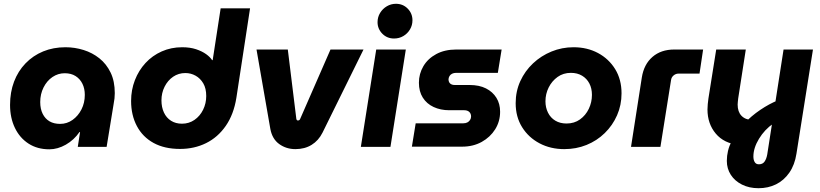

<svg xmlns="http://www.w3.org/2000/svg" viewBox="-20 -774 4323 1012"><path d="M240 13Q177 13 130.5 -17Q84 -47 58.5 -100Q33 -153 33 -221Q33 -288 54 -343.5Q75 -399 114.5 -440Q154 -481 207.5 -503Q261 -525 325 -525Q374 -525 420.5 -510.5Q467 -496 504 -466.5Q541 -437 563 -391.5Q585 -346 585 -283Q585 -269 583.5 -255Q582 -241 578 -220L542 0H390L402 -78H399Q370 -36 327 -11.5Q284 13 240 13ZM297 -121Q333 -121 362.5 -142Q392 -163 409.5 -197.5Q427 -232 427 -274Q427 -307 414.5 -332.5Q402 -358 378.5 -373Q355 -388 321 -388Q286 -388 256.5 -368Q227 -348 209.5 -313Q192 -278 192 -236Q192 -200 205 -174Q218 -148 241 -134.5Q264 -121 297 -121Z M929 11Q847 11 789.5 -20.5Q732 -52 701.5 -109.5Q671 -167 671 -242Q671 -300 691 -351.5Q711 -403 747 -442Q783 -481 832.5 -503Q882 -525 940 -525Q982 -525 1013.5 -514.5Q1045 -504 1066.5 -488.5Q1088 -473 1098 -457H1101L1143 -730H1298L1226 -259Q1212 -171 1170 -110.5Q1128 -50 1066 -19.5Q1004 11 929 11ZM939 -122Q976 -122 1005 -142Q1034 -162 1050.5 -195.5Q1067 -229 1067 -268Q1067 -308 1051.5 -334.5Q1036 -361 1011 -375Q986 -389 957 -389Q921 -389 892.5 -369.5Q864 -350 847.5 -317Q831 -284 831 -245Q831 -209 844 -181Q857 -153 881.5 -137.5Q906 -122 939 -122Z M1537 12Q1489 12 1452 -14.5Q1415 -41 1405 -94L1332 -513H1497L1542 -147Q1543 -143 1545 -141Q1547 -139 1550 -139Q1559 -139 1562 -147L1722 -513H1896L1680 -75Q1659 -33 1622.5 -10.5Q1586 12 1537 12Z M1882 0 1963 -513H2119L2038 0ZM2057 -571Q2020 -571 1995 -596.5Q1970 -622 1970 -657Q1970 -684 1983.5 -706Q1997 -728 2019 -741Q2041 -754 2067 -754Q2104 -754 2129 -728.5Q2154 -703 2154 -667Q2154 -641 2141 -619Q2128 -597 2106 -584Q2084 -571 2057 -571Z M2151 -1 2171 -124H2421Q2434 -124 2443 -128.5Q2452 -133 2457.5 -141.5Q2463 -150 2463 -160Q2463 -175 2453.5 -184Q2444 -193 2427 -193H2348Q2302 -193 2265.5 -210Q2229 -227 2208.5 -259.5Q2188 -292 2188 -338Q2188 -385 2211.5 -425Q2235 -465 2279.5 -489Q2324 -513 2385 -513H2624L2604 -390H2384Q2372 -390 2363 -385.5Q2354 -381 2349.5 -373.5Q2345 -366 2344 -357Q2344 -342 2352.5 -334Q2361 -326 2377 -326H2455Q2506 -326 2541.5 -308Q2577 -290 2596.5 -258.5Q2616 -227 2616 -185Q2616 -134 2590 -92.5Q2564 -51 2519 -26Q2474 -1 2416 -1Z M2954 12Q2882 12 2824 -18.5Q2766 -49 2732 -103.5Q2698 -158 2698 -230Q2698 -293 2722.5 -346.5Q2747 -400 2789.5 -440Q2832 -480 2887 -502.5Q2942 -525 3003 -525Q3075 -525 3132 -494.5Q3189 -464 3222.5 -409.5Q3256 -355 3256 -282Q3256 -220 3232.5 -166.5Q3209 -113 3167.5 -72.5Q3126 -32 3071.5 -10Q3017 12 2954 12ZM2966 -123Q3007 -123 3037 -144.5Q3067 -166 3083.5 -200.5Q3100 -235 3100 -274Q3100 -308 3086.5 -334Q3073 -360 3048 -375Q3023 -390 2989 -390Q2949 -390 2919 -368.5Q2889 -347 2872 -313Q2855 -279 2855 -240Q2855 -207 2868.5 -180Q2882 -153 2907 -138Q2932 -123 2966 -123Z M3306 0 3363 -366Q3374 -435 3419 -474Q3464 -513 3534 -513H3686L3667 -386H3556Q3542 -386 3530.5 -376.5Q3519 -367 3517 -352L3461 0Z M3978 218Q3929 218 3891 199Q3853 180 3832 147.5Q3811 115 3811 74Q3811 20 3836 -29.5Q3861 -79 3900.5 -121Q3940 -163 3987.5 -195Q4035 -227 4080 -245L4056 -123Q4010 -91 3980.5 -42.5Q3951 6 3951 51Q3951 69 3958 80.5Q3965 92 3980 92Q4000 92 4010 77.5Q4020 63 4024 40L4110 -513H4265L4178 36Q4169 95 4140.5 136Q4112 177 4070.5 197.5Q4029 218 3978 218ZM3875 -10Q3796 -18 3752.5 -70Q3709 -122 3709 -197Q3709 -210 3710.5 -225.5Q3712 -241 3714 -255L3755 -513H3911L3871 -256Q3870 -246 3869 -237.5Q3868 -229 3868 -223Q3868 -185 3888 -164Q3908 -143 3945 -141Z"/></svg>

Font: MuseoModerno Thin
Style: Bold Italic
Weight: 700
Italic angle: -9°
Version: Version 1.003